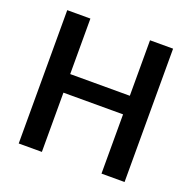

<svg xmlns="http://www.w3.org/2000/svg" viewBox="-126 -837 962 962"><g transform="rotate(20 355.0 -355.5)"><path d="M636.7 0H513.7V-315.9H195.8V0H72.3V-710.9H195.8V-415H513.7V-710.9H636.7Z"/></g></svg>

Font: Vazir Medium FD
Style: Medium-FD
Weight: 500
Designer: Saber Rastikerdar
Foundry: Saber Rastikerdar
Version: Version 30.0.0